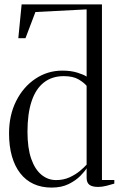

<svg xmlns="http://www.w3.org/2000/svg" viewBox="-20 -839 542 870"><path d="M214 11Q168 11 132.2 -5.5Q96.5 -22 71.8 -53.8Q47 -85.5 34 -131Q21 -176.5 21 -234.5Q21 -317 53.2 -381.2Q85.5 -445.5 140.5 -482.2Q195.5 -519 262.5 -519Q301 -519 330 -510Q359 -501 372.5 -492V-796.5L140.5 -784.5L95.5 -666H63L78 -819H442V-23.5H498V-7Q482.5 -2 462.2 3Q442 8 425 8Q397.5 8 385 -1.8Q372.5 -11.5 372.5 -33.5V-76.5Q365 -63.5 344.5 -42.5Q324 -21.5 291.5 -5.2Q259 11 214 11ZM234 -23Q267.5 -23 294.5 -35.2Q321.5 -47.5 341.5 -64Q361.5 -80.5 372.5 -93V-450Q362 -463.5 336.8 -478.8Q311.5 -494 269 -494Q215.5 -494 178.8 -465.2Q142 -436.5 123.2 -380.2Q104.5 -324 104.5 -242Q104.5 -168 121.5 -119.5Q138.5 -71 168 -47Q197.5 -23 234 -23Z"/></svg>

Font: Merriweather 144pt Light
Style: Regular
Weight: 300
Version: Version 2.100